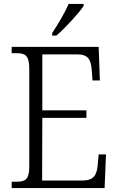

<svg xmlns="http://www.w3.org/2000/svg" viewBox="-20 -951 598 971"><path d="M244 -784V-771H265C311 -810 380 -886 403 -921V-931H327C308 -886 273 -828 244 -784ZM39 0H509L516 -170H479L474 -115C469 -65 454 -38 396 -38H193L194 -355H417V-393H194V-676H370C427 -676 440 -649 444 -596L448 -544H485L479 -714H39V-682H62C107 -682 128 -672 128 -603V-108C128 -42 107 -32 62 -32H39Z"/></svg>

Font: Noto Serif Georgian SemiCondensed Light
Style: Regular
Weight: 300
Width: 4
Designer: Monotype Design Team, Akaki Razmadze
Foundry: Google LLC
Version: Version 2.003